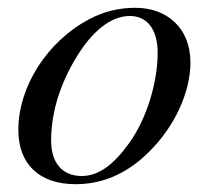

<svg xmlns="http://www.w3.org/2000/svg" viewBox="-20 -461 540 492"><path d="M384 -326C384 -250 356 -156 310 -93C271 -39 233 -10 189 -10C142 -10 111 -41 111 -101C111 -180 139 -259 185 -329C225 -389 269 -420 313 -420C356 -420 384 -387 384 -326ZM468 -301C468 -389 408 -441 327 -441C286 -441 246 -432 207 -411C102 -355 27 -240 27 -128C27 -41 80 11 174 11C240 11 304 -14 362 -72C428 -137 468 -225 468 -301Z"/></svg>

Font: XITS
Style: Italic
Weight: 400
Italic angle: -16.33°
Designer: MicroPress Inc., with final additions and corrections provided by Coen Hoffman, Elsevier (retired)
Version: Version 1.302